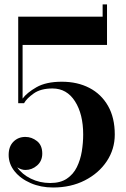

<svg xmlns="http://www.w3.org/2000/svg" viewBox="-20 -824 560 854"><path d="M216 10Q161.5 10 116.5 -9.5Q71.5 -29 45 -62Q18.5 -95 18.5 -135Q18.5 -172.5 39.8 -193.8Q61 -215 93 -215Q121 -215 144.5 -196.5Q168 -178 168 -141Q168 -108 145 -88Q122 -68 93 -68Q75 -68 56.5 -80Q77.5 -49 117 -29.5Q156.5 -10 203.5 -10Q248.5 -10 277.2 -29.2Q306 -48.5 321.8 -80.5Q337.5 -112.5 343.8 -150.5Q350 -188.5 350 -225.5Q350 -316.5 313.5 -373.5Q277 -430.5 213.5 -430.5Q161 -430.5 129.8 -408.2Q98.5 -386 87 -365H61V-750H436.5V-804.5H456V-624H80.5V-385.5Q99.5 -411.5 142.2 -436Q185 -460.5 255 -460.5Q324.5 -460.5 377.5 -433Q430.5 -405.5 460.5 -353Q490.5 -300.5 490.5 -225.5Q490.5 -160.5 455 -107Q419.5 -53.5 357.5 -21.8Q295.5 10 216 10Z"/></svg>

Font: Bodoni Moda SemiBold
Style: Regular
Weight: 600
Designer: Owen Earl
Foundry: indestructible type
Version: Version 2.005; ttfautohint (v1.8.4.7-5d5b)